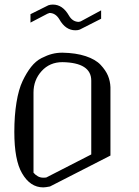

<svg xmlns="http://www.w3.org/2000/svg" viewBox="-20 -811 602 831"><path d="M417.7 -766.2V-729.9L325.1 -682.9Q317.9 -679.9 306.4 -679.9Q263.4 -679.9 236.8 -727.6Q220.3 -754.9 193.7 -754.9Q193 -754.9 190.2 -753.3Q187.3 -751.8 185.8 -751.8L111.9 -713.2V-749.6L189.4 -788.2Q198 -791.2 208.8 -791.2Q251.2 -791.2 278.4 -743.5Q294.2 -716.3 321.5 -716.3Q322.2 -716.3 325.1 -717.4Q328 -718.5 329.4 -718.5ZM250 -542Q195.3 -542 160.2 -503.4Q125 -464.8 125 -410.2V-63.5Q143.6 -42 167 -42Q176.8 -42 180.7 -43L375 -142.6V-461.9Q375 -540 250 -542ZM250 -583Q308.6 -582 351.1 -567.9Q393.6 -553.7 415.5 -530.3Q437.5 -506.8 447.3 -483.4Q457 -460 458 -433.6V-137.7L196.3 -3.9Q176.8 0 167 0Q110.4 0 75.2 -61.5Q42 -118.2 42 -240.2Q42 -310.5 51.3 -367.2Q60.5 -423.8 77.6 -460Q94.7 -496.1 114.7 -521.5Q134.8 -546.9 159.7 -559.6Q184.6 -572.3 205.6 -577.6Q226.6 -583 250 -583Z"/></svg>

Font: wanta
Style: Medium
Weight: 500
Version: Version 0.91